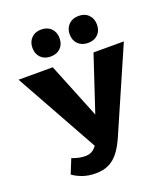

<svg xmlns="http://www.w3.org/2000/svg" viewBox="-160 -1000 980 1124"><g transform="rotate(-20 330.0 -438.5)"><path d="M243 12Q197 12 161 -1Q125 -14 101 -32L137 -121Q158 -113 178 -108.5Q198 -104 220 -104Q245 -104 263 -115Q281 -126 296 -150Q311 -174 323 -212L471 -658H660L434 -140Q413 -92 387 -57.5Q361 -23 326 -5.5Q291 12 243 12ZM310 -108 4 -658H217L407 -188ZM228 -721Q190 -721 167 -744Q144 -767 144 -805Q144 -842 167 -865.5Q190 -889 228 -889Q267 -889 290 -865.5Q313 -842 313 -805Q313 -767 290 -744Q267 -721 228 -721ZM461 -721Q423 -721 399.5 -744Q376 -767 376 -805Q376 -842 399.5 -865.5Q423 -889 461 -889Q500 -889 523 -865.5Q546 -842 546 -805Q546 -767 523 -744Q500 -721 461 -721Z"/></g></svg>

Font: Ysabeau SC Black
Style: Regular
Weight: 900
Designer: Christian Thalmann (Catharsis Fonts)
Version: Version 2.001;gftools[0.9.30]; featfreeze: smcp